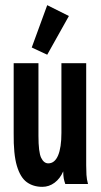

<svg xmlns="http://www.w3.org/2000/svg" viewBox="-20 -713 390 744"><path d="M144 11Q109 11 84 -7Q59 -25 45.5 -70Q32 -115 33 -197V-468H129V-187Q129 -123 139.5 -101.5Q150 -80 167 -80Q192 -80 205 -110.5Q218 -141 218 -198V-468H314V-73Q314 -53 315 -35.5Q316 -18 321 0H233Q229 -11 227 -22Q225 -33 225 -49Q213 -21 191.5 -5Q170 11 144 11ZM163 -501 103 -529 163 -693 247 -651Z"/></svg>

Font: Inconsolata ExtraCondensed ExtraBold
Style: Regular
Weight: 800
Width: 2
Monospace: yes
Designer: Raph Levien, Cyreal, Brenton Simpson
Foundry: Raph Levien, Cyreal, Google
Version: Version 3.001; ttfautohint (v1.8.2.53-6de2)